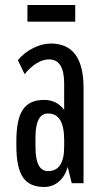

<svg xmlns="http://www.w3.org/2000/svg" viewBox="-20 -728 408 763"><path d="M155 15Q97 15 71 -23.5Q45 -62 45 -149V-167Q45 -254 71 -292.5Q97 -331 155 -331Q206 -331 235 -291V-396Q235 -492 175 -492Q151 -492 125.5 -476.5Q100 -461 78 -433L51 -489Q76 -519 112 -537Q148 -555 182 -555Q312 -555 312 -379V0H265L249 -65Q239 -28 214 -6.5Q189 15 155 15ZM171 -48Q235 -48 235 -145V-172Q235 -277 171 -277Q121 -277 121 -182V-143Q121 -48 171 -48ZM89 -642V-708H279V-642Z"/></svg>

Font: Pathway Gothic One
Style: Regular
Weight: 400
Version: Version 1.003; ttfautohint (v1.8.4.7-5d5b);gftools[0.9.26]